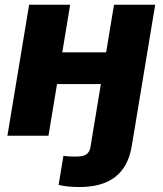

<svg xmlns="http://www.w3.org/2000/svg" viewBox="-20 -562 673 795"><path d="M309.1 212.4Q284.2 212.4 262 210.2Q239.7 208 222.7 203.6L242.7 83Q254.4 85 267.3 85.7Q280.3 86.4 293 86.4Q324.2 86.4 337.9 76.9Q351.6 67.4 355 44.9L362.3 0H532.7L524.9 45.9Q510.7 128.9 457 170.7Q403.3 212.4 309.1 212.4ZM468.3 -345.2 446.8 -213.9H167L188.5 -345.2ZM270.5 -542.5 180.7 0H10.7L100.6 -542.5ZM622.6 -542.5 532.7 0H362.3L452.1 -542.5Z"/></svg>

Font: Inter 16pt ExtraBold
Style: Italic
Weight: 800
Italic angle: -9.3988°
Version: Version 4.001;git-66647c0bb